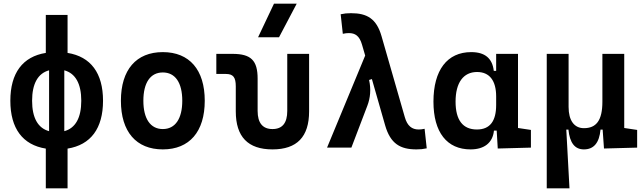

<svg xmlns="http://www.w3.org/2000/svg" viewBox="-20 -815 3556 1060"><path d="M232.9 224.6H353V5.4C481 -15.1 548.8 -106 548.8 -258.8C548.8 -411.6 481 -502.4 353 -522.9V-732.4H232.9V-522.9C105 -502.4 37.1 -411.6 37.1 -258.8C37.1 -106 105 -15.1 232.9 5.4ZM251 -90.8C189.5 -107.4 157.2 -164.6 157.2 -258.8C157.2 -353 189.5 -410.2 251 -426.8ZM335 -426.8C396.5 -410.2 428.7 -353 428.7 -258.8C428.7 -164.6 396.5 -107.4 335 -90.8Z M878.9 9.8C1025.9 9.8 1110.4 -87.9 1110.4 -258.8C1110.4 -429.7 1025.9 -527.3 878.9 -527.3C731.9 -527.3 647.5 -429.7 647.5 -258.8C647.5 -87.9 731.9 9.8 878.9 9.8ZM878.9 -102.5C810.5 -102.5 771.5 -159.2 771.5 -258.8C771.5 -358.9 810.5 -415 878.9 -415C947.3 -415 986.3 -358.9 986.3 -258.8C986.3 -159.2 947.3 -102.5 878.9 -102.5Z M1484.4 9.8C1619.6 9.8 1686.5 -59.6 1686.5 -200.2V-517.6H1565.9V-202.6C1565.9 -136.2 1539.1 -102.5 1484.4 -102.5C1430.2 -102.5 1402.3 -136.2 1402.3 -202.6V-380.9C1402.3 -481.4 1365.7 -517.6 1263.7 -517.6H1174.3V-406.7H1227.1C1267.1 -406.7 1281.7 -388.7 1281.7 -338.4V-200.2C1281.7 -59.6 1349.1 9.8 1484.4 9.8ZM1404.8 -609.4H1520.5L1618.2 -794.9H1492.7Z M2279.3 9.8C2300.8 9.8 2315.9 8.3 2335.9 3.9L2324.2 -104C2310.5 -101.1 2301.8 -100.1 2291.5 -100.1C2254.4 -100.1 2228.5 -119.6 2214.8 -168.5L2086.4 -615.2C2058.6 -712.4 2005.9 -742.2 1918 -742.2C1896 -742.2 1881.3 -740.7 1860.8 -736.3L1872.6 -628.4C1886.7 -631.3 1895 -632.3 1905.8 -632.3C1940.4 -632.3 1964.4 -617.7 1978.5 -568.8L1996.1 -508.3L1785.6 0H1919.9L2008.3 -231.9C2024.4 -273.9 2029.3 -322.8 2017.6 -373.5L2033.2 -378.4L2106.4 -122.6C2135.7 -21.5 2189.5 9.8 2279.3 9.8Z M2578.1 9.8C2651.4 9.8 2700.2 -24.9 2707 -93.8H2722.2L2728 4.9L2911.1 0V-97.7L2839.8 -108.4V-517.6H2719.2V-423.8H2706.1C2698.2 -493.2 2657.2 -527.3 2581.5 -527.3C2448.7 -527.3 2373 -427.7 2373 -253.9C2373 -84 2447.8 9.8 2578.1 9.8ZM2719.2 -235.4C2719.2 -147.5 2686 -100.1 2612.8 -100.1C2535.2 -100.1 2495.1 -151.9 2495.1 -253.9C2495.1 -358.4 2538.1 -417.5 2613.8 -417.5C2682.6 -417.5 2719.2 -370.1 2719.2 -282.2Z M3203.6 9.8C3258.3 9.8 3288.6 -26.4 3295.4 -99.6H3307.1L3314.5 4.9L3497.6 0V-97.7L3426.3 -108.4V-517.6H3305.7V-253.9C3305.7 -148.4 3271 -107.4 3203.6 -107.4C3150.4 -107.4 3119.1 -149.4 3119.1 -224.6V-517.6H2998.5V224.6H3124L3106.4 -99.6H3118.2C3125.5 -26.4 3153.3 9.8 3203.6 9.8Z"/></svg>

Font: Cascadia Code PL SemiBold
Style: Regular
Weight: 600
Monospace: yes
Designer: Aaron Bell
Foundry: Saja Typeworks
Version: Version 2404.023